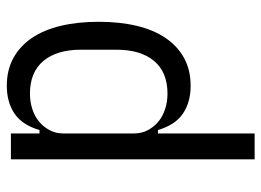

<svg xmlns="http://www.w3.org/2000/svg" viewBox="-122 -446 768 564"><g transform="rotate(-90 262.0 -164.0)"><path d="M76 -516H152V-432H162Q177 -483 210.5 -505.5Q244 -528 292 -528Q338 -528 373 -509Q408 -490 432 -455Q456 -420 468 -370Q480 -320 480 -258Q480 -196 468 -146Q456 -96 432 -61Q408 -26 373 -7Q338 12 292 12Q244 12 210.5 -10.5Q177 -33 162 -84H152V200H76ZM269 -56Q332 -56 365 -95.5Q398 -135 398 -206V-310Q398 -381 365 -420.5Q332 -460 269 -460Q245 -460 223.5 -453Q202 -446 186.5 -433Q171 -420 161.5 -402Q152 -384 152 -362V-154Q152 -132 161.5 -114Q171 -96 186.5 -83Q202 -70 223.5 -63Q245 -56 269 -56Z"/></g></svg>

Font: IBM Plex Sans Condensed
Style: Regular
Weight: 400
Width: 3
Designer: Mike Abbink, Paul van der Laan, Pieter van Rosmalen
Foundry: Bold Monday
Version: Version 1.1